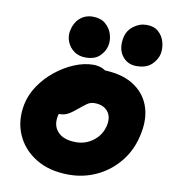

<svg xmlns="http://www.w3.org/2000/svg" viewBox="-86 -843 836 930"><g transform="rotate(10 332.0 -378.0)"><path d="M314 12Q218 12 151.5 -29Q85 -70 56 -137.5Q27 -205 43 -286Q53 -335 83 -379.5Q113 -424 156 -458.5Q199 -493 247 -513Q295 -533 340 -533Q360 -533 379 -526.5Q398 -520 409.5 -506.5Q421 -493 417 -470Q408 -430 385 -399Q362 -368 308 -352Q288 -347 267.5 -332.5Q247 -318 232 -299Q217 -280 213 -259Q203 -210 232 -179.5Q261 -149 321 -149Q370 -149 408 -179Q446 -209 456 -258Q464 -300 442 -325.5Q420 -351 378 -351Q357 -351 340.5 -339Q324 -327 300 -307Q283 -293 270 -284.5Q257 -276 244.5 -272.5Q232 -269 216 -269Q197 -269 179.5 -289.5Q162 -310 171 -355Q177 -386 199.5 -415Q222 -444 253 -466.5Q284 -489 318 -502.5Q352 -516 382 -516Q477 -516 536 -480.5Q595 -445 618 -384Q641 -323 625 -246Q610 -167 564.5 -109Q519 -51 454 -19.5Q389 12 314 12ZM545 -563Q500 -563 474.5 -598Q449 -633 460 -688Q467 -723 496.5 -745.5Q526 -768 561 -768Q597 -768 619 -748.5Q641 -729 649 -700Q657 -671 652 -643Q646 -613 620 -588Q594 -563 545 -563ZM295 -561Q263 -561 239.5 -577.5Q216 -594 205 -621Q194 -648 200 -677Q208 -716 234 -739Q260 -762 297 -762Q336 -762 359.5 -742Q383 -722 392 -693Q401 -664 395 -636Q389 -608 365 -584.5Q341 -561 295 -561Z"/></g></svg>

Font: Shantell Sans ExtraBold
Style: Italic
Weight: 800
Italic angle: -11°
Designer: Stephen Nixon, Anya Danilova, Shantell Martin
Foundry: Arrow Type
Version: Version 1.011;[c5ecc13dd]